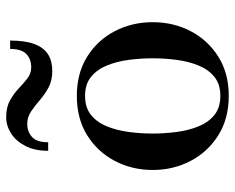

<svg xmlns="http://www.w3.org/2000/svg" viewBox="-88 -644 742 606"><g transform="rotate(-90 283.0 -341.0)"><path d="M283.5 10Q211.5 10 159 -23Q106.5 -56 78 -110.5Q49.5 -165 49.5 -230Q49.5 -295 78 -349.5Q106.5 -404 159 -436.8Q211.5 -469.5 283.5 -469.5Q355 -469.5 407.2 -436.8Q459.5 -404 487.8 -349.5Q516 -295 516 -230Q516 -165 487.8 -110.5Q459.5 -56 407.2 -23Q355 10 283.5 10ZM283.5 -16.5Q320 -16.5 343.2 -35.2Q366.5 -54 379.2 -85.2Q392 -116.5 397 -154.5Q402 -192.5 402 -230Q402 -268 397 -305.8Q392 -343.5 379.2 -374.8Q366.5 -406 343.2 -424.8Q320 -443.5 283.5 -443.5Q246.5 -443.5 223.2 -424.8Q200 -406 187.2 -374.8Q174.5 -343.5 169.5 -305.8Q164.5 -268 164.5 -230Q164.5 -192.5 169.5 -154.5Q174.5 -116.5 187.2 -85.2Q200 -54 223.2 -35.2Q246.5 -16.5 283.5 -16.5ZM362 -547Q331.5 -547 309.5 -559Q287.5 -571 269.8 -586.5Q252 -602 234.2 -614Q216.5 -626 194.5 -626Q170.5 -626 153.8 -611Q137 -596 137 -560H110Q110 -602.5 125.5 -632.2Q141 -662 165.2 -677.2Q189.5 -692.5 216 -692.5Q247.5 -692.5 269 -680.5Q290.5 -668.5 306.8 -653Q323 -637.5 338.5 -625.5Q354 -613.5 373.5 -613.5Q399.5 -613.5 415.5 -628.8Q431.5 -644 431.5 -680H458Q458 -633 447 -603.5Q436 -574 414.8 -560.5Q393.5 -547 362 -547Z"/></g></svg>

Font: Bodoni Moda SC 9pt Medium
Style: Regular
Weight: 500
Designer: Owen Earl
Foundry: indestructible type
Version: Version 2.005